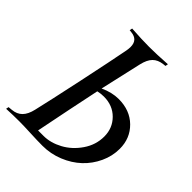

<svg xmlns="http://www.w3.org/2000/svg" viewBox="-208 -847 964 964"><g transform="rotate(45 274.5 -364.5)"><path d="M288.6 -727.5Q341.3 -727.5 416.5 -732.4L413.6 -717.8L399.4 -716.3Q365.7 -712.4 346.2 -692.6Q326.7 -672.9 317.4 -632.3Q279.3 -467.8 267.1 -411.1Q317.9 -434.6 365.2 -434.6Q445.3 -434.6 495.6 -385.3Q545.9 -335.9 545.9 -261.2Q545.9 -209.5 523.4 -161.1Q501 -112.8 462.9 -76.9Q424.8 -41 371.6 -19.3Q318.4 2.4 259.8 2.4Q224.1 2.4 173.1 0Q122.1 -2.4 92.3 -2.4Q45.9 -2.4 0 0L2.9 -14.6L24.4 -16.6Q57.1 -19.5 77.1 -39.6Q97.2 -59.6 106.4 -100.1Q125.5 -180.2 164.6 -364Q203.6 -547.9 219.7 -632.3Q222.7 -648.4 222.7 -661.6Q222.7 -711.4 172.9 -716.3L159.7 -717.8L162.6 -732.4Q236.3 -727.5 288.6 -727.5ZM261.7 -385.7 257.8 -366.7Q230.5 -237.8 190.4 -36.6H229.5Q278.8 -36.6 328.6 -63.5Q378.4 -90.3 412.8 -140.6Q447.3 -190.9 447.3 -250Q447.3 -309.6 407 -350.1Q366.7 -390.6 304.2 -390.6Q282.7 -390.6 261.7 -385.7Z"/></g></svg>

Font: Flanker
Style: Italic
Weight: 400
Italic angle: -12°
Designer: Flanker
Version: Version 2.027